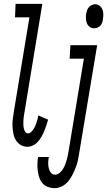

<svg xmlns="http://www.w3.org/2000/svg" viewBox="-20 -755 557 998"><path d="M122 8Q103 8 87.5 -1.5Q72 -11 62.5 -26.5Q53 -42 49.5 -60.5Q46 -79 45 -98Q44 -117 46.5 -136.5Q49 -156 52 -175L133 -665H58L61 -735H200L106 -164Q104 -154 103 -144.5Q102 -135 101.5 -125.5Q101 -116 101.5 -106Q102 -96 104 -87Q106 -78 111 -70Q116 -62 126 -62Q135 -62 142 -69Q149 -76 154.5 -84.5Q160 -93 163.5 -101.5Q167 -110 170 -119Q173 -128 175.5 -137Q178 -146 179 -155L230 -133Q226 -118 221 -103Q216 -88 210 -73.5Q204 -59 196 -45Q188 -31 177.5 -19Q167 -7 152 0.5Q137 8 122 8ZM469 -608Q456 -608 446 -615.5Q436 -623 431.5 -634.5Q427 -646 426.5 -659Q426 -672 428 -685Q430 -694 433 -702.5Q436 -711 442.5 -718Q449 -725 457.5 -729Q466 -733 475 -733Q488 -733 498 -725Q508 -717 512.5 -705.5Q517 -694 517 -681Q517 -668 515 -655Q514 -646 511 -637.5Q508 -629 502 -622Q496 -615 486.5 -611.5Q477 -608 469 -608ZM264 223Q246 223 229 216.5Q212 210 201 197.5Q190 185 184.5 168.5Q179 152 176.5 134Q174 116 174.5 97.5Q175 79 178 61H234Q231 75 230.5 89.5Q230 104 233 117.5Q236 131 244 142Q252 153 267 153Q279 153 289.5 144Q300 135 307 124Q314 113 318.5 101Q323 89 326.5 77Q330 65 332.5 52.5Q335 40 337 28L416 -450H342L346 -520H485L392 39Q389 59 385 78Q381 97 373.5 116Q366 135 357 153Q348 171 334.5 187.5Q321 204 302 213.5Q283 223 264 223Z"/></svg>

Font: Iosevka Algr
Style: Italic
Weight: 400
Italic angle: -9°
Monospace: yes
Designer: Belleve Invis
Foundry: Belleve Invis
Version: Version 26.0.2; ttfautohint (v1.8.3)